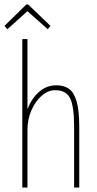

<svg xmlns="http://www.w3.org/2000/svg" viewBox="-38 -840 433 860"><path d="M62 0V-665H85V-351Q104 -400 137.5 -429Q171 -458 215 -458Q248 -458 270.5 -442.5Q293 -427 305 -386.5Q317 -346 317 -273V0H294V-271Q294 -364 276 -400Q258 -436 209 -436Q177 -436 148.5 -411Q120 -386 102.5 -345.5Q85 -305 85 -259V0ZM-5 -709 -18 -724 80 -820H88L188 -724L176 -709L85 -790Z"/></svg>

Font: Inconsolata Condensed ExtraLight
Style: Regular
Weight: 200
Width: 3
Monospace: yes
Designer: Raph Levien, Cyreal, Brenton Simpson
Foundry: Raph Levien, Cyreal, Google
Version: Version 3.100; ttfautohint (v1.8.4.7-5d5b)